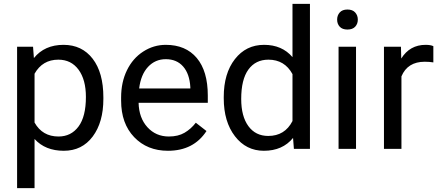

<svg xmlns="http://www.w3.org/2000/svg" viewBox="-20 -770 2276 993"><path d="M514.6 -258.3Q514.6 -137.7 459.5 -64Q404.3 9.8 310.1 9.8Q213.9 9.8 158.7 -51.3V203.1H68.4V-528.3H150.9L155.3 -469.7Q210.4 -538.1 308.6 -538.1Q403.8 -538.1 459.2 -466.3Q514.6 -394.5 514.6 -266.6ZM424.3 -268.6Q424.3 -357.9 386.2 -409.7Q348.1 -461.4 281.7 -461.4Q199.7 -461.4 158.7 -388.7V-136.2Q199.2 -64 282.7 -64Q347.7 -64 386 -115.5Q424.3 -167 424.3 -268.6Z M848.6 9.8Q741.2 9.8 673.8 -60.8Q606.4 -131.3 606.4 -249.5V-266.1Q606.4 -344.7 636.5 -406.5Q666.5 -468.3 720.5 -503.2Q774.4 -538.1 837.4 -538.1Q940.4 -538.1 997.6 -470.2Q1054.7 -402.3 1054.7 -275.9V-238.3H696.8Q698.7 -160.2 742.4 -112.1Q786.1 -64 853.5 -64Q901.4 -64 934.6 -83.5Q967.8 -103 992.7 -135.3L1047.9 -92.3Q981.4 9.8 848.6 9.8ZM837.4 -463.9Q782.7 -463.9 745.6 -424.1Q708.5 -384.3 699.7 -312.5H964.4V-319.3Q960.4 -388.2 927.2 -426Q894 -463.9 837.4 -463.9Z M1137.2 -268.6Q1137.2 -390.1 1194.8 -464.1Q1252.4 -538.1 1345.7 -538.1Q1438.5 -538.1 1492.7 -474.6V-750H1583V0H1500L1495.6 -56.6Q1441.4 9.8 1344.7 9.8Q1252.9 9.8 1195.1 -65.4Q1137.2 -140.6 1137.2 -261.7ZM1227.5 -258.3Q1227.5 -168.5 1264.6 -117.7Q1301.8 -66.9 1367.2 -66.9Q1453.1 -66.9 1492.7 -144V-386.7Q1452.1 -461.4 1368.2 -461.4Q1301.8 -461.4 1264.6 -410.2Q1227.5 -358.9 1227.5 -258.3Z M1821.3 0H1731V-528.3H1821.3ZM1723.6 -668.5Q1723.6 -690.4 1737.1 -705.6Q1750.5 -720.7 1776.9 -720.7Q1803.2 -720.7 1816.9 -705.6Q1830.6 -690.4 1830.6 -668.5Q1830.6 -646.5 1816.9 -631.8Q1803.2 -617.2 1776.9 -617.2Q1750.5 -617.2 1737.1 -631.8Q1723.6 -646.5 1723.6 -668.5Z M2221.2 -447.3Q2200.7 -450.7 2176.8 -450.7Q2087.9 -450.7 2056.2 -375V0H1965.8V-528.3H2053.7L2055.2 -467.3Q2099.6 -538.1 2181.2 -538.1Q2207.5 -538.1 2221.2 -531.2Z"/></svg>

Font: Vazir FD
Style: Regular-FD
Weight: 400
Designer: Saber Rastikerdar
Foundry: Saber Rastikerdar
Version: Version 30.0.0